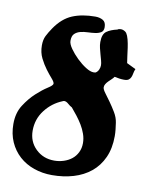

<svg xmlns="http://www.w3.org/2000/svg" viewBox="-82 -724 599 772"><g transform="rotate(10 217.5 -338.0)"><path d="M245 -667Q263 -667 276 -659.5Q289 -652 289 -631Q289 -616 279.5 -610Q270 -604 256 -602Q242 -600 226 -599.5Q210 -599 196 -595.5Q182 -592 172.5 -583Q163 -574 163 -554Q163 -541 176 -522.5Q189 -504 207 -486.5Q225 -469 244 -457Q263 -445 276 -445Q282 -445 285 -446Q293 -451 297 -460Q301 -469 301 -478Q301 -486 298 -497Q295 -508 291.5 -520.5Q288 -533 285 -545.5Q282 -558 282 -570Q282 -602 298 -613.5Q314 -625 341 -631Q346 -635 355 -635Q361 -635 367.5 -632Q374 -629 378 -624Q384 -615 388 -599.5Q392 -584 394.5 -566.5Q397 -549 399 -532.5Q401 -516 403 -505Q412 -500 421.5 -496Q431 -492 440 -487Q436 -478 434.5 -469Q433 -460 430 -453Q427 -446 421 -441.5Q415 -437 402 -437Q392 -437 382.5 -438.5Q373 -440 363 -442Q359 -436 353 -430.5Q347 -425 341 -419Q335 -413 331 -406.5Q327 -400 327 -393Q327 -385 337.5 -371Q348 -357 360.5 -339.5Q373 -322 385 -302Q397 -282 400 -261Q402 -247 403.5 -234Q405 -221 405 -207Q405 -157 388 -119.5Q371 -82 341 -57.5Q311 -33 270.5 -21Q230 -9 183 -9Q144 -9 109.5 -21Q75 -33 49.5 -56Q24 -79 9.5 -111.5Q-5 -144 -5 -185Q-5 -230 15.5 -262Q36 -294 60.5 -316.5Q85 -339 105.5 -352Q126 -365 126 -372Q126 -379 114.5 -392Q103 -405 89.5 -423Q76 -441 64.5 -464Q53 -487 53 -516Q53 -539 61 -555Q69 -571 82 -590Q112 -634 151.5 -650.5Q191 -667 245 -667ZM76 -172Q76 -127 106.5 -97.5Q137 -68 182 -68Q202 -68 220.5 -74Q239 -80 253 -91Q267 -102 275.5 -119Q284 -136 284 -157Q284 -176 277.5 -194.5Q271 -213 261 -229.5Q251 -246 239 -261.5Q227 -277 215 -291Q207 -295 198 -303Q189 -311 181 -311Q178 -311 174 -309Q132 -292 104 -255.5Q76 -219 76 -172Z"/></g></svg>

Font: Praegefest
Style: Regular
Weight: 600
Designer: Peter Wiegel nach alter Vorlage
Foundry: Peter Wiegel
Version: Version 1.000